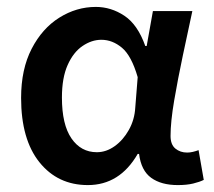

<svg xmlns="http://www.w3.org/2000/svg" viewBox="-20 -523 618 555"><path d="M234 12Q147 12 94 -54Q41 -120 41 -240Q41 -323 71.5 -382Q102 -441 151.5 -472Q201 -503 257 -503Q301 -503 339.5 -477.5Q378 -452 400 -390H404L422 -491H536Q523 -431 508.5 -362.5Q494 -294 483.5 -232.5Q473 -171 473 -130Q473 -105 487 -93.5Q501 -82 521 -82Q529 -82 537.5 -84Q546 -86 554 -89L569 -3Q557 3 538.5 7.5Q520 12 494 12Q446 12 417 -9Q388 -30 382 -78H378Q326 12 234 12ZM260 -83Q287 -83 311.5 -100.5Q336 -118 352.5 -147.5Q369 -177 371 -212L378 -300Q360 -362 332.5 -385Q305 -408 273 -408Q245 -408 218.5 -390Q192 -372 175.5 -335Q159 -298 159 -241Q159 -163 186.5 -123Q214 -83 260 -83Z"/></svg>

Font: Source Sans Pro SemiBold
Style: Regular
Weight: 600
Designer: Paul D. Hunt
Foundry: Adobe Systems Incorporated
Version: Version 2.045;hotconv 1.0.109;makeotfexe 2.5.65596